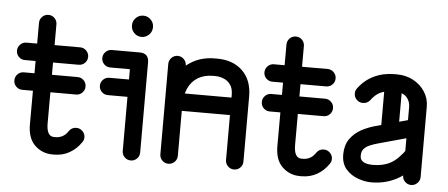

<svg xmlns="http://www.w3.org/2000/svg" viewBox="-48 -805 2146 919"><g transform="rotate(5 1024.5 -345.0)"><path d="M298.8 -113.8Q311.5 -132 333.8 -132Q350.5 -132 363.1 -119.8Q375.8 -107.5 375.8 -90.2Q375.8 -75.8 368 -66.5Q346.5 -34 313.2 -14.6Q280 4.8 238.2 4.8H230.5Q181 4.8 145.8 -28.8Q110.5 -62.2 110.5 -129.5L111.5 -617.2Q111.5 -634.5 123.8 -646.8Q136 -659 153.5 -659Q171 -659 183.1 -646.8Q195.2 -634.5 195.2 -617.2L194.5 -142.2Q194.5 -79 230.5 -79H238.2Q255 -79 270.5 -86.8Q286 -94.5 298.8 -113.8ZM59.8 -433.8Q42.5 -433.8 30.2 -446Q18 -458.2 18 -475.8Q18 -492.2 30.2 -504.9Q42.5 -517.5 59.8 -517.5H318Q335.5 -517.5 347.8 -504.9Q360 -492.2 360 -475.8Q360 -458.2 347.8 -446Q335.5 -433.8 318 -433.8ZM59.8 -290.8Q42.5 -290.8 30.2 -303Q18 -315.2 18 -332.8Q18 -350.2 30.2 -362.5Q42.5 -374.8 59.8 -374.8H318Q335.5 -374.8 347.8 -362.5Q360 -350.2 360 -332.8Q360 -315.2 347.8 -303Q335.5 -290.8 318 -290.8Z M470 -434Q452.5 -434 440.2 -446.2Q428 -458.5 428 -476Q428 -492.8 440.2 -505.4Q452.5 -518 470 -518H603.8Q648 -518 648 -473.8V-41.2Q648 -23.8 635.8 -11.5Q623.5 0.8 606 0.8Q588.5 0.8 576.4 -11.5Q564.2 -23.8 564.2 -41.2V-434ZM470 -301.2Q452.5 -301.2 440.2 -313.5Q428 -325.8 428 -342.5Q428 -360 440.2 -372.2Q452.5 -384.5 470 -384.5H606Q623.5 -384.5 635.8 -372.2Q648 -360 648 -342.5Q648 -325.8 635.8 -313.5Q623.5 -301.2 606 -301.2ZM555.8 -645Q555.8 -665.2 570.6 -680.1Q585.5 -695 606 -695Q627 -695 641.9 -680.1Q656.8 -665.2 656.8 -645V-643.5Q656.8 -622.5 641.9 -607.6Q627 -592.8 606 -592.8Q585.5 -592.8 570.6 -607.6Q555.8 -622.5 555.8 -643.5Z M829 -41.2Q829 -23.8 816.8 -11.5Q804.5 0.8 787 0.8Q769.5 0.8 757.2 -11.5Q745 -23.8 745 -41.2V-475.8Q745 -492.2 757.2 -504.9Q769.5 -517.5 787 -517.5Q804.5 -517.5 816.8 -504.9Q829 -492.2 829 -475.8ZM829 -281.8Q829 -264.2 816.8 -252Q804.5 -239.8 787 -239.8Q769.5 -239.8 757.2 -252Q745 -264.2 745 -281.8Q745 -350.8 773.2 -404.9Q801.5 -459 851 -489.9Q900.5 -520.8 964.5 -520.8H976.2Q1053 -520.8 1098.6 -476.1Q1144.2 -431.5 1144.2 -354.2V-41.2Q1144.2 -23.8 1132.1 -11.5Q1120 0.8 1102.5 0.8Q1085 0.8 1072.8 -11.5Q1060.5 -23.8 1060.5 -41.2V-354.2Q1060.5 -385 1047.5 -403.1Q1034.5 -421.2 1014.2 -429.1Q994 -437 973.2 -437H964.5Q921.8 -437 891.4 -418.8Q861 -400.5 845 -365.9Q829 -331.2 829 -281.8ZM1102.5 -341Q1120 -341 1132.1 -328.4Q1144.2 -315.8 1144.2 -299Q1144.2 -281.5 1132.1 -269.2Q1120 -257 1102.5 -257H791Q773.5 -257 761.2 -269.2Q749 -281.5 749 -299Q749 -315.8 761.2 -328.4Q773.5 -341 791 -341Z M1487.8 -113.8Q1500.5 -132 1522.8 -132Q1539.5 -132 1552.1 -119.8Q1564.8 -107.5 1564.8 -90.2Q1564.8 -75.8 1557 -66.5Q1535.5 -34 1502.2 -14.6Q1469 4.8 1427.2 4.8H1419.5Q1370 4.8 1334.8 -28.8Q1299.5 -62.2 1299.5 -129.5L1300.5 -617.2Q1300.5 -634.5 1312.8 -646.8Q1325 -659 1342.5 -659Q1360 -659 1372.1 -646.8Q1384.2 -634.5 1384.2 -617.2L1383.5 -142.2Q1383.5 -79 1419.5 -79H1427.2Q1444 -79 1459.5 -86.8Q1475 -94.5 1487.8 -113.8ZM1248.8 -433.8Q1231.5 -433.8 1219.2 -446Q1207 -458.2 1207 -475.8Q1207 -492.2 1219.2 -504.9Q1231.5 -517.5 1248.8 -517.5H1507Q1524.5 -517.5 1536.8 -504.9Q1549 -492.2 1549 -475.8Q1549 -458.2 1536.8 -446Q1524.5 -433.8 1507 -433.8ZM1248.8 -290.8Q1231.5 -290.8 1219.2 -303Q1207 -315.2 1207 -332.8Q1207 -350.2 1219.2 -362.5Q1231.5 -374.8 1248.8 -374.8H1507Q1524.5 -374.8 1536.8 -362.5Q1549 -350.2 1549 -332.8Q1549 -315.2 1536.8 -303Q1524.5 -290.8 1507 -290.8Z M1995.5 -41.2Q1995.5 -23.8 1982.9 -11.5Q1970.2 0.8 1953.5 0.8Q1936 0.8 1923.8 -11.5Q1911.5 -23.8 1911.5 -41.2V-369.2Q1911.5 -398.5 1893.4 -417.8Q1875.2 -437 1839.5 -437H1828.5Q1790.5 -437 1766.9 -425.5Q1743.2 -414 1723 -386.2Q1710.2 -370.2 1688.8 -370.2Q1671.2 -370.2 1659 -382.6Q1646.8 -395 1646.8 -412.2Q1646.8 -427.2 1655.2 -437.2Q1685.5 -478.5 1730 -499.6Q1774.5 -520.8 1828.5 -520.8H1839.5Q1883.2 -520.8 1918.4 -502Q1953.5 -483.2 1974.5 -451Q1995.5 -418.8 1995.5 -379ZM1919.2 -169.2Q1925.5 -176.5 1933.9 -181.2Q1942.2 -186 1953.5 -186Q1970.2 -186 1980.5 -173.8Q1990.8 -161.5 1990.8 -144.2Q1990.8 -137 1990.8 -130.8Q1990.8 -124.5 1987 -119Q1941.2 -55 1885.2 -25.1Q1829.2 4.8 1762.8 4.8Q1762.8 4.8 1762.1 4.8Q1761.5 4.8 1761.5 4.8Q1732 4.8 1698.6 -6.9Q1665.2 -18.5 1641.1 -45.1Q1617 -71.8 1617 -116.2Q1617 -117 1617 -118Q1617 -119 1617 -119.2Q1617.8 -162.8 1638.6 -192Q1659.5 -221.2 1692 -238.8Q1724.5 -256.2 1760 -265.8L1942.2 -315.5Q1945.5 -316.2 1947.9 -316.6Q1950.2 -317 1953.5 -317Q1970 -317 1982.8 -304.8Q1995.5 -292.5 1995.5 -275Q1995.5 -261 1986.4 -249.9Q1977.2 -238.8 1963.8 -234.5L1781 -184.2Q1756.8 -177.8 1738.6 -169.8Q1720.5 -161.8 1710.8 -150Q1701 -138.2 1701 -119.2Q1701 -119 1701 -118Q1701 -117 1701 -117Q1701 -102 1710.2 -93.6Q1719.5 -85.2 1733.5 -82.1Q1747.5 -79 1761.5 -79Q1761.5 -79 1762.1 -79Q1762.8 -79 1762.8 -79Q1812.5 -79 1848.1 -98.8Q1883.8 -118.5 1919.2 -169.2ZM1870 -249Q1870 -232.2 1857.8 -219.8Q1845.5 -207.2 1828.2 -207.2Q1810.8 -207.2 1798.5 -219.8Q1786.2 -232.2 1786.2 -249V-477Q1786.2 -494.5 1798.5 -506.6Q1810.8 -518.8 1828.2 -518.8Q1845.5 -518.8 1857.8 -506.6Q1870 -494.5 1870 -477Z"/></g></svg>

Font: Libertine-Super Thin
Style: Regular
Weight: 100
Designer: Bastien Sozeau
Foundry: NBR — Bastien Sozeau
Version: Version 2.003;gftools[0.9.33]